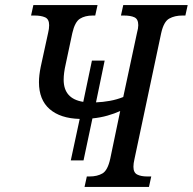

<svg xmlns="http://www.w3.org/2000/svg" viewBox="-20 -734 757 754"><path d="M258 -104 293 -267Q217 -269 175 -305.5Q133 -342 133 -411Q133 -438 140 -472L169 -605Q173 -621 173 -635Q173 -659 157 -666Q141 -673 116 -673H102L111 -714H363L354 -673H344Q314 -673 294 -660.5Q274 -648 264 -604L238 -482Q230 -447 230 -421Q230 -346 307 -334L341 -496H391L357 -332Q384 -333 411.5 -338Q439 -343 464 -353L518 -605Q523 -623 523 -635Q523 -659 508 -666Q493 -673 467 -673H455L464 -714H717L708 -673H696Q666 -673 644.5 -661Q623 -649 613 -604L508 -109Q504 -92 504 -79Q504 -56 519 -48.5Q534 -41 558 -41H574L565 0H312L321 -41H332Q362 -41 382.5 -53Q403 -65 413 -111L452 -298Q430 -288 402 -280Q374 -272 343 -269L308 -104Z"/></svg>

Font: Noto Serif Condensed
Style: Italic
Weight: 400
Width: 3
Italic angle: -12°
Designer: Monotype Design Team
Foundry: Monotype Imaging Inc.
Version: Version 2.014; ttfautohint (v1.8.4.7-5d5b)